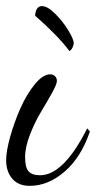

<svg xmlns="http://www.w3.org/2000/svg" viewBox="-43 -582 314 628"><path d="M121.1 -338.9Q130.4 -338.9 136.7 -333Q143.1 -327.1 143.1 -316.9Q143.1 -306.6 126.7 -277.3Q110.4 -248 91.1 -216.1Q71.8 -184.1 55.4 -142.6Q39.1 -101.1 39.1 -68.8Q39.1 -34.2 50.5 -21.5Q62 -8.8 87.9 -8.8Q165 -8.8 242.2 -162.1L251 -151.9Q222.7 -67.9 168.7 -21Q114.7 25.9 54.2 25.9Q17.1 25.9 -2.9 2.4Q-22.9 -21 -22.9 -58.1Q-22.9 -86.9 -9.8 -134.3Q3.4 -181.6 23.4 -227.1Q43.5 -272.5 70.3 -305.7Q97.2 -338.9 121.1 -338.9ZM71.8 -530.8Q74.2 -562 94.2 -562Q112.8 -562 138.2 -536.4Q163.6 -510.7 180.9 -481.9Q198.2 -453.1 198.2 -440.9Q198.2 -435.1 194.3 -426.8Q190.4 -418.5 184.1 -415Q147.9 -463.9 71.8 -530.8Z"/></svg>

Font: Dancing Script OT
Style: Regular
Weight: 400
Foundry: Pablo Impallari. www.impallari.com
Version: Version 1.000